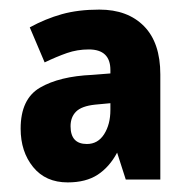

<svg xmlns="http://www.w3.org/2000/svg" viewBox="-20 -742 394 400"><path d="M187 -722Q246 -722 280 -687.5Q314 -653 314 -587V-368H242L224 -424Q208 -394 183.5 -378Q159 -362 121 -362Q75 -362 49 -394Q23 -426 23 -474Q23 -536 63.5 -559.5Q104 -583 172 -586L210 -589V-596Q210 -639 165 -639Q141 -639 119.5 -631.5Q98 -624 73 -612L42 -685Q75 -703 109 -712.5Q143 -722 187 -722ZM178 -524Q150 -521 138.5 -509.5Q127 -498 127 -479Q127 -442 161 -442Q184 -442 197 -462.5Q210 -483 210 -513V-527Z"/></svg>

Font: Noto Sans Lao UI Cond ExtBd
Style: Regular
Weight: 800
Width: 3
Designer: Monotype Design Team
Foundry: Monotype Imaging Inc.
Version: Version 2.000; ttfautohint (v1.8.4.7-5d5b)